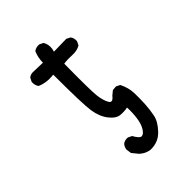

<svg xmlns="http://www.w3.org/2000/svg" viewBox="-220 -714 940 940"><g transform="rotate(-45 250.0 -244.0)"><path d="M252 130.9Q222.7 127 199.2 105.5L173.8 74.2L169.9 46.9Q171.9 31.2 181.6 19.5Q195.3 7.8 216.8 9.8L236.3 19.5Q255.9 54.7 269.5 53.7Q283.2 52.7 296.4 31.2Q309.6 9.8 314.5 -24.9Q319.3 -59.6 317.4 -96.7Q294.9 -91.8 268.6 -94.2Q242.2 -96.7 216.8 -128.9Q191.4 -161.1 183.6 -211.9Q175.8 -262.7 175.8 -465.8Q125 -460 85.9 -477.5Q74.2 -493.2 76.2 -515.6L85.9 -535.2Q99.6 -546.9 121.1 -544.9L181.6 -543Q181.6 -578.1 195.3 -609.4Q210.9 -621.1 232.4 -619.1L252 -609.4Q265.6 -587.9 261.7 -558.6L257.8 -543L344.7 -544.9L364.3 -535.2Q376 -521.5 374 -499L364.3 -479.5Q340.8 -465.8 310.5 -467.8Q280.3 -469.7 252 -465.8Q250 -280.3 254.9 -242.2Q259.8 -204.1 272.5 -181.6Q285.2 -159.2 307.6 -188.5L329.1 -206.1L352.5 -208L372.1 -198.2Q391.6 -159.2 392.6 -121.1Q393.6 -83 391.6 -46.9Q389.6 -10.7 382.8 23.9Q376 58.6 340.8 95.7Q305.7 132.8 252 130.9Z"/></g></svg>

Font: JasonHandwriting1
Style: Regular
Weight: 400
Version: Version 1.48.20